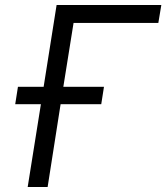

<svg xmlns="http://www.w3.org/2000/svg" viewBox="-20 -750 667 770"><path d="M91 0 144 -332H41L52 -402H155L207 -730H627L615 -658H275L234 -402H397L386 -332H223L171 0Z"/></svg>

Font: JetBrains Mono NL Light
Style: Italic
Weight: 300
Italic angle: -9°
Designer: Philipp Nurullin, Konstantin Bulenkov
Foundry: JetBrains
Version: Version 2.304; ttfautohint (v1.8.4.7-5d5b)